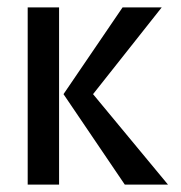

<svg xmlns="http://www.w3.org/2000/svg" viewBox="-20 -500 490 520"><path d="M152 -245 312 -480H418L232 -245L435 0H318ZM55 0V-480H140V0Z"/></svg>

Font: Glametrix
Style: Bold
Weight: 700
Designer: gluk
Foundry: gluk
Version: Version 0.40